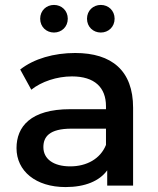

<svg xmlns="http://www.w3.org/2000/svg" viewBox="-20 -753 642 779"><path d="M410 -165C387 -108 331 -78 265 -78C197 -78 156 -108 156 -156C156 -197 179 -231 270 -231H410ZM246 6C326 6 384 -19 415 -62V0H520V-316C520 -466 434 -538 285 -538C199 -538 118 -515 62 -471L107 -389C148 -422 211 -443 272 -443C364 -443 410 -398 410 -322V-310H265C104 -310 47 -239 47 -152C47 -59 125 6 246 6ZM199 -621C230 -621 255 -644 255 -677C255 -710 230 -733 199 -733C168 -733 143 -710 143 -677C143 -644 168 -621 199 -621ZM389 -621C420 -621 445 -644 445 -677C445 -710 420 -733 389 -733C358 -733 333 -710 333 -677C333 -644 358 -621 389 -621Z"/></svg>

Font: Montserrat-Alt1 SemBd
Style: Regular
Weight: 600
Designer: Differentunic
Foundry: Differentunic
Version: Version 7.222